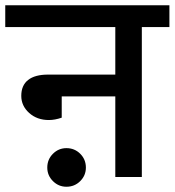

<svg xmlns="http://www.w3.org/2000/svg" viewBox="-40 -674 665 731"><path d="M0 0ZM605 -571H500V0H399V-307H195V-226Q169 -217 146 -217Q101 -217 71 -244Q41 -271 41 -309Q41 -349 67 -369.5Q93 -390 143 -390H399V-571H-20V-654H605ZM213 -110Q244 -110 265.5 -88.5Q287 -67 287 -36Q287 -6 265.5 15.5Q244 37 213 37Q183 37 161.5 15.5Q140 -6 140 -36Q140 -67 161.5 -88.5Q183 -110 213 -110Z"/></svg>

Font: Martel Sans SemiBold
Style: Regular
Weight: 600
Designer: Dan Reynolds and Mathieu Réguer
Foundry: Dan Reynolds and Mathieu Réguer
Version: Version 1.002; ttfautohint (v1.1) -l 5 -r 5 -G 72 -x 0 -D la